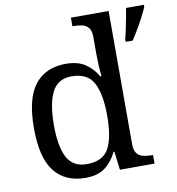

<svg xmlns="http://www.w3.org/2000/svg" viewBox="-85 -836 848 922"><g transform="rotate(-10 339.0 -375.0)"><path d="M259 10Q160 10 107.5 -56.5Q55 -123 55 -267Q55 -412 107.5 -479Q160 -546 259 -546Q317 -546 353.5 -521.5Q390 -497 412 -458H418Q415 -483 413.5 -513.5Q412 -544 412 -568V-650Q412 -680 400.5 -694.5Q389 -709 370.5 -713.5Q352 -718 330 -718H322V-760H506V-110Q506 -81 517.5 -66Q529 -51 547.5 -46.5Q566 -42 588 -42H596V0H427L416 -90H412Q390 -44 354 -17Q318 10 259 10ZM276 -54Q354 -54 383 -106.5Q412 -159 412 -267Q412 -371 383 -426.5Q354 -482 275 -482Q209 -482 180.5 -426.5Q152 -371 152 -266Q152 -160 180.5 -107Q209 -54 276 -54ZM561 -613Q567 -635 572 -660Q577 -685 582 -710.5Q587 -736 591 -760H678V-750Q669 -729 655 -702Q641 -675 625 -648Q609 -621 595 -600H561Z"/></g></svg>

Font: Noto Serif Telugu
Style: Regular
Weight: 400
Designer: Jelle Bosma - Monotype Design Team
Foundry: Monotype Imaging Inc.
Version: Version 2.003